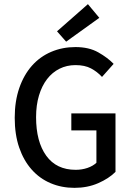

<svg xmlns="http://www.w3.org/2000/svg" viewBox="-20 -894 640 926"><path d="M339 12Q277 12 224 -10.5Q171 -33 132.5 -76.5Q94 -120 72.5 -182.5Q51 -245 51 -326Q51 -406 73 -469.5Q95 -533 134 -577Q173 -621 227 -644Q281 -667 344 -667Q409 -667 454 -641.5Q499 -616 528 -586L472 -523Q449 -548 419 -564Q389 -580 344 -580Q302 -580 267 -562.5Q232 -545 207 -512.5Q182 -480 168 -433.5Q154 -387 154 -329Q154 -211 203 -143Q252 -75 345 -75Q375 -75 401.5 -84Q428 -93 445 -109V-265H324V-347H537V-65Q505 -33 453.5 -10.5Q402 12 339 12ZM299 -693 255 -743 404 -874 459 -808Z"/></svg>

Font: Source Code Pro Medium
Style: Regular
Weight: 500
Monospace: yes
Designer: Paul D. Hunt, Teo Tuominen
Foundry: Adobe Systems Incorporated
Version: Version 2.030;PS 1.000;hotconv 16.6.51;makeotf.lib2.5.65220